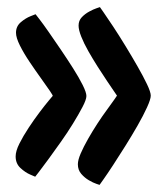

<svg xmlns="http://www.w3.org/2000/svg" viewBox="-20 -520 454 540"><path d="M260 0Q260 0 251 -3Q242 -6 230 -13Q218 -20 208.5 -31Q199 -42 199 -58Q199 -70 207 -88.5Q215 -107 227.5 -129Q240 -151 254 -172.5Q268 -194 281 -211.5Q294 -229 301.5 -240Q309 -251 309 -251Q309 -251 301.5 -262Q294 -273 281.5 -291.5Q269 -310 255 -332Q241 -354 228.5 -376Q216 -398 208.5 -417Q201 -436 201 -448Q201 -462 210 -471.5Q219 -481 231 -487.5Q243 -494 252 -497Q261 -500 261 -500Q261 -500 271.5 -485Q282 -470 298.5 -445Q315 -420 333 -390.5Q351 -361 367 -333Q383 -305 393.5 -283Q404 -261 404 -251Q404 -241 393.5 -218Q383 -195 367 -167Q351 -139 332.5 -109.5Q314 -80 298 -55.5Q282 -31 271 -15.5Q260 0 260 0ZM79 -23Q79 -23 65 -29Q51 -35 37.5 -47.5Q24 -60 24 -80Q24 -95 34.5 -116Q45 -137 60.5 -160.5Q76 -184 91.5 -204.5Q107 -225 117.5 -237.5Q128 -250 128 -250Q130 -250 120.5 -264Q111 -278 95.5 -299.5Q80 -321 63.5 -345.5Q47 -370 36 -392Q25 -414 25 -428Q25 -446 38.5 -457.5Q52 -469 66 -474.5Q80 -480 80 -480Q80 -480 90.5 -466.5Q101 -453 117 -430Q133 -407 151 -380.5Q169 -354 185.5 -328Q202 -302 212.5 -281Q223 -260 223 -250Q223 -240 212 -219Q201 -198 185 -172Q169 -146 150.5 -120Q132 -94 116 -72Q100 -50 89.5 -36.5Q79 -23 79 -23Z"/></svg>

Font: Yanone Kaffeesatz SemiBold
Style: Regular
Weight: 600
Designer: Yanone (Cyrillic: Daniel Pouzeot, Huerta Tipografica, and Cyreal)
Foundry: Yanone
Version: Version 2.003